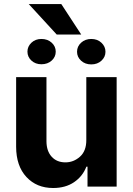

<svg xmlns="http://www.w3.org/2000/svg" viewBox="-20 -930 662 957"><path d="M410.2 -232.2V-545.5H561.4V0H416.2V-99.1H410.5Q392 -51.1 349.3 -22Q306.5 7.1 245 7.1Q162.6 7.1 111.7 -47.8Q60.7 -102.6 60.4 -198.2V-545.5H211.6V-225.1Q212 -176.8 237.6 -148.8Q263.1 -120.7 306.1 -120.7Q346.9 -120.7 378.7 -149.1Q410.5 -177.6 410.2 -232.2ZM285.5 -909.8 384.9 -757.8H262.8L123.2 -909.8ZM364 -671.9Q364 -698.9 384.4 -717.3Q404.8 -735.8 435 -735.8Q465.6 -735.8 485.6 -717Q505.7 -698.2 505.7 -671.9Q505.7 -646 485.6 -627.5Q465.6 -609 435 -609Q404.1 -609 384.1 -627.5Q364 -646 364 -671.9ZM116.8 -672.6Q116.8 -698.2 136.5 -717Q156.2 -735.8 186.4 -735.8Q217.3 -735.8 237.6 -717.3Q257.8 -698.9 257.8 -672.6Q257.8 -646.3 237.6 -628Q217.3 -609.7 186.4 -609.7Q156.6 -609.7 136.7 -628Q116.8 -646.3 116.8 -672.6Z"/></svg>

Font: Inter Zeller
Style: Bold
Weight: 700
Designer: Rasmus Andersson; Joe Bland
Foundry: zeller
Version: Version 3.015;git-dec3a8cb1